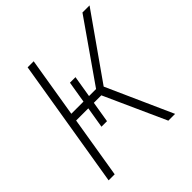

<svg xmlns="http://www.w3.org/2000/svg" viewBox="-193 -873 1018 1018"><g transform="rotate(-45 315.5 -364.0)"><path d="M268.1 -511.2H309.6L262.7 -228H221.2ZM46.9 0 167 -727.5H212.4L156.7 -389.6H342.3L578.1 -727.5H631.3L379.9 -370.1L545.4 0H494.6L338.4 -346.2H149.4L92.3 0Z"/></g></svg>

Font: Inter 24pt ExtraLight
Style: Italic
Weight: 250
Italic angle: -9.3988°
Version: Version 4.001;git-66647c0bb